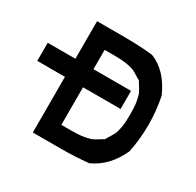

<svg xmlns="http://www.w3.org/2000/svg" viewBox="-168 -831 1018 996"><g transform="rotate(30 340.5 -333.5)"><path d="M475.8 -151.7Q485.8 -156.7 489.2 -166.7Q509.2 -197.5 515.8 -211.7Q522.5 -225.8 527.9 -255.4Q533.3 -285 533.3 -333.3Q533.3 -381.7 527.9 -411.2Q522.5 -440.8 515.8 -455Q509.2 -469.2 489.2 -500Q485.8 -509.2 475.8 -514.2V-513.3Q445 -533.3 430.8 -540Q416.7 -546.7 387.1 -552.1Q357.5 -557.5 309.2 -557.5H250.8V-441.7H475.8V-333.3H250.8V-108.3H309.2Q357.5 -108.3 387.1 -113.8Q416.7 -119.2 430.8 -125.8Q445 -132.5 475.8 -152.5ZM475.8 -8.3Q394.2 0 309.2 0H142.5V-333.3H-23.3V-441.7H142.5V-666.7H309.2Q394.2 -666.7 475.8 -658.3Q571.7 -621.7 625.8 -500Q642.5 -418.3 642.5 -333.3Q642.5 -248.3 625.8 -166.7Q574.2 -52.5 475.8 -8.3Z"/></g></svg>

Font: 0xA000
Style: Bold
Weight: 700
Version: Version 0.1